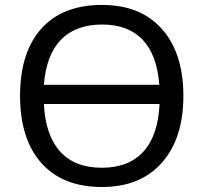

<svg xmlns="http://www.w3.org/2000/svg" viewBox="-20 -745 822 775"><path d="M720.2 -357.9Q720.2 -186.5 633.5 -88.4Q546.9 9.8 391.1 9.8Q233.4 9.8 147.2 -86.7Q61 -183.1 61 -358.9Q61 -533.2 146.7 -629.2Q232.4 -725.1 392.1 -725.1Q547.4 -725.1 633.8 -627.7Q720.2 -530.3 720.2 -357.9ZM391.1 -67.9Q499.5 -67.9 558.8 -133.1Q618.2 -198.2 624 -325.2H157.2Q163.6 -198.2 222.9 -133.1Q282.2 -67.9 391.1 -67.9ZM392.1 -646Q285.6 -646 226.1 -584.7Q166.5 -523.4 157.2 -402.8H623Q613.8 -523.9 555.4 -585Q497.1 -646 392.1 -646Z"/></svg>

Font: Noto Sans Southeast Asian
Style: Regular
Weight: 400
Designer: Monotype Design Team
Foundry: Monotype Imaging Inc.
Version: Version 1.06 uh; ttfautohint (v1.4.1)